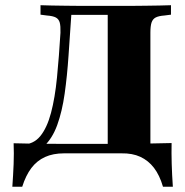

<svg xmlns="http://www.w3.org/2000/svg" viewBox="-20 -591 709 737"><path d="M225.8 -2.4Q183.9 -2.4 152.8 11.7Q121.8 25.8 100.4 54Q79 82.3 65.3 125.8H27.4Q30.6 80.6 32.3 38.7Q33.9 -3.2 32.3 -41.1Q64.5 -40.3 109.7 -39.5Q154.8 -38.7 222.6 -38.7H536.3V-2.4ZM65.3 0V-36.3Q108.1 -36.3 134.3 -68.1Q160.5 -100 175.8 -157.7Q191.1 -215.3 198.8 -294Q206.5 -372.6 212.1 -465.3Q212.9 -491.1 209.3 -504.4Q205.6 -517.7 194.4 -523.8Q183.1 -529.8 159.7 -531.5L135.5 -534.7V-571Q154 -570.2 179.4 -569.8Q204.8 -569.4 232.7 -569Q260.5 -568.5 283.9 -568.5H295.2H475.8H487.9Q512.1 -568.5 539.1 -569Q566.1 -569.4 591.9 -569.8Q617.7 -570.2 636.3 -571V-534.7L611.3 -531.5Q588.7 -529.8 577.4 -523.8Q566.1 -517.7 561.7 -504.4Q557.3 -491.1 557.3 -465.3V0L393.5 -21.8V-538.7L400.8 -533.9H248.4L254 -537.9Q248.4 -456.5 243.1 -378.2Q237.9 -300 228.2 -231.5Q218.5 -162.9 199.6 -110.9Q180.6 -58.9 148.4 -29.4Q116.1 0 65.3 0ZM354.8 -2.4 400.8 -38.7H448.4Q516.1 -39.5 561.7 -40.3Q607.3 -41.1 638.7 -41.9Q637.9 -3.2 639.1 38.3Q640.3 79.8 643.5 125.8H605.6Q592.7 81.5 571 53.2Q549.2 25 518.5 10.9Q487.9 -3.2 446 -2.4Z"/></svg>

Font: Playfair 9pt Black
Style: Regular
Weight: 900
Designer: Claus Eggers Sørensen
Foundry: Claus Eggers Sørensen
Version: Version 2.203